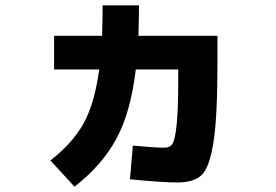

<svg xmlns="http://www.w3.org/2000/svg" viewBox="-20 -652 1040 724"><path d="M502 -517H800V-411Q800 -211 785 -116Q770 -21 741 7.5Q712 36 649 36Q590 36 470 24L481 -103Q564 -95 600 -95Q621 -95 630.5 -110Q640 -125 646 -181Q652 -237 652 -351V-390H492Q473 -229 419 -129Q365 -29 261 52L170 -47Q253 -111 295 -186.5Q337 -262 354 -390H184V-517H365Q367 -587 367 -632H504Q504 -589 502 -517Z"/></svg>

Font: Mplus 1p ExtraBold
Style: Regular
Weight: 800
Version: Version 1.061